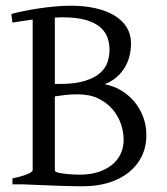

<svg xmlns="http://www.w3.org/2000/svg" viewBox="-20 -650 590 677"><path d="M201.7 -588.9Q194.8 -588.9 187.7 -588.6Q180.7 -588.4 173.3 -587.9V-354H189.9Q245.6 -354 280 -365Q314.5 -376 333.5 -393.1Q352.5 -410.2 359.4 -431.6Q366.2 -453.1 366.2 -474.1Q366.2 -498.5 358.2 -519.5Q350.1 -540.5 331.1 -555.9Q312 -571.3 280.5 -580.1Q249 -588.9 201.7 -588.9ZM253.9 -317.4Q230.5 -317.4 210.7 -315.2Q190.9 -313 173.3 -310.1V-50.8Q173.3 -46.9 177.7 -43.5Q186 -40.5 196.8 -38.8Q207.5 -37.1 218.8 -36.1Q230 -35.2 241.2 -34.7Q252.4 -34.2 262.2 -34.2Q297.4 -34.2 325.7 -43.2Q354 -52.2 374.3 -68.4Q394.5 -84.5 405.3 -107.2Q416 -129.9 416 -157.2Q416 -184.1 406.5 -212.4Q397 -240.7 377.2 -264.2Q357.4 -287.6 326.9 -302.5Q296.4 -317.4 253.9 -317.4ZM496.1 -173.8Q496.1 -132.3 479.7 -98.9Q463.4 -65.4 433.8 -42Q404.3 -18.6 363.3 -5.9Q322.3 6.8 272.9 6.8Q262.2 6.8 247.3 6.6Q232.4 6.3 215.3 5.9Q198.2 5.4 180.2 4.9Q162.1 4.4 145 3.4Q104.5 2 60.1 0H23.9V-21Q57.1 -27.8 76.2 -35.9Q95.2 -43.9 95.2 -50.8V-581.1Q76.7 -578.6 58.6 -575.9Q40.5 -573.2 23.9 -570.3L20 -600.6Q39.1 -606 64.2 -611.1Q89.4 -616.2 117.2 -620.4Q145 -624.5 173.8 -627.2Q202.6 -629.9 229 -629.9Q277.8 -629.9 317.4 -620.8Q356.9 -611.8 384.5 -594.7Q412.1 -577.6 427 -553.2Q441.9 -528.8 441.9 -498Q441.9 -445.3 417 -407.5Q392.1 -369.6 349.1 -353Q380.4 -347.2 407.2 -331.1Q434.1 -314.9 453.9 -291.3Q473.6 -267.6 484.9 -237.5Q496.1 -207.5 496.1 -173.8Z"/></svg>

Font: Noto Serif Devanagari
Style: Regular
Weight: 400
Designer: Monotype Design Team
Foundry: Monotype Imaging Inc.
Version: Version 1.01